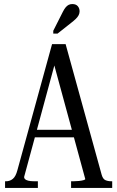

<svg xmlns="http://www.w3.org/2000/svg" viewBox="-20 -928 579 948"><path d="M136 -287H366L367 -250H127ZM236 -650 259 -644 99 -54Q99 -48 103.5 -43.5Q108 -39 119 -36Q130 -33 149 -33H167V0H5V-33H10Q29 -33 43.5 -45Q58 -57 66 -88L237 -710H304L482 -65Q488 -44 500.5 -38.5Q513 -33 530 -33H534V0H331V-33H344Q357 -33 370.5 -34.5Q384 -36 392.5 -38.5Q401 -41 401 -44ZM290 -869 243 -776V-762H264L331 -815Q344 -825 353.5 -834Q363 -843 368 -852.5Q373 -862 373 -872Q373 -887 364 -897.5Q355 -908 337 -908Q327 -908 319 -904Q311 -900 304 -891.5Q297 -883 290 -869Z"/></svg>

Font: Roboto Serif 120pt ExtraCondensed
Style: Regular
Weight: 400
Width: 2
Designer: Greg Gazdowicz
Foundry: Commercial Type
Version: Version 1.008